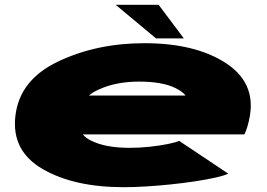

<svg xmlns="http://www.w3.org/2000/svg" viewBox="-20 -772 1113 800"><path d="M495.5 8Q288.5 8 158 -67.5Q27.5 -143 44 -288Q61 -439 221.8 -515.5Q382.5 -592 581.5 -592Q791.5 -592 918.5 -510.8Q1045.5 -429.5 1021 -288Q1012.5 -241 998.5 -212H325Q338 -196.5 358.5 -186.5Q418.5 -156 520.5 -156Q561.5 -156 603.5 -160.5Q645.5 -165 678.8 -171.8Q712 -178.5 726.5 -185L931 -48.5Q913.5 -40 876.5 -31.8Q839.5 -23.5 791.2 -16.2Q743 -9 690 -3.5Q637 2 586.5 5Q536 8 495.5 8ZM350.5 -374H753Q741.5 -390 710 -405.5Q656 -432 559 -432Q462 -432 388 -397.5Q366.5 -387.5 350.5 -374ZM630 -612 462 -752H641L746 -612Z"/></svg>

Font: Anybody UltraExpanded Black
Style: Italic
Weight: 900
Width: 9
Italic angle: -10°
Designer: Tyler Finck
Foundry: Etcetera Type Company
Version: Version 1.010; ttfautohint (v1.8.3) -l 8 -r 50 -G 200 -x 14 